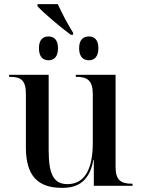

<svg xmlns="http://www.w3.org/2000/svg" viewBox="-20 -897 684 927"><path d="M322 -729H333V-739C307 -779 280 -832 259 -877H161V-867C191 -834 270 -767 322 -729ZM214 -606C239 -606 260 -621 260 -664C260 -707 239 -721 214 -721C189 -721 168 -707 168 -664C168 -621 189 -606 214 -606ZM409 -606C434 -606 455 -621 455 -664C455 -707 434 -721 409 -721C384 -721 362 -707 362 -664C362 -621 384 -606 409 -606ZM279 10C334 10 409 -3 431 -125H433V0H620V-10H617C564 -10 538 -27 538 -91V-536H346V-526H349C402 -526 428 -508 428 -443V-207C428 -83 390 -8 306 -8C238 -8 215 -57 215 -172V-536H24V-526H27C84 -526 105 -508 105 -441V-185C105 -49 162 10 279 10Z"/></svg>

Font: Noto Serif Display Medium
Style: Regular
Weight: 500
Designer: Monotype Design Team
Foundry: Monotype Imaging Inc.
Version: Version 2.009